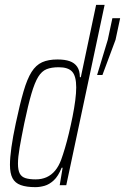

<svg xmlns="http://www.w3.org/2000/svg" viewBox="-20 -763 515 791"><path d="M126 8Q89 8 65.5 -0.5Q42 -9 31.5 -29Q21 -49 21 -84Q21 -113 27 -156Q33 -199 45 -255Q62 -335 77 -386.5Q92 -438 110 -466.5Q128 -495 153.5 -506.5Q179 -518 217 -518Q247 -518 267 -511Q287 -504 298 -488Q309 -472 309 -445H313L376 -743H411L253 0H226L238 -72H234Q220 -37 201.5 -20Q183 -3 163.5 2.5Q144 8 126 8ZM127 -24Q152 -24 172 -33Q192 -42 207 -60Q222 -78 232 -105Q239 -124 247.5 -152.5Q256 -181 264 -214.5Q272 -248 279 -283Q286 -318 290 -349Q294 -380 294 -403Q294 -449 277.5 -467.5Q261 -486 222 -486Q192 -486 172 -478Q152 -470 137.5 -446.5Q123 -423 109.5 -377Q96 -331 80 -255Q68 -196 61 -155.5Q54 -115 54 -89Q54 -62 61.5 -48Q69 -34 85.5 -29Q102 -24 127 -24ZM380 -454 424 -599 443 -688H475L456 -599L402 -454Z"/></svg>

Font: Saira ExtraCondensed Thin
Style: Italic
Weight: 250
Width: 2
Italic angle: -12°
Designer: Hector Gatti with collaboration of the Omnibus-Type team
Foundry: Omnibus-Type
Version: Version 1.101